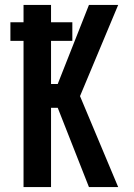

<svg xmlns="http://www.w3.org/2000/svg" viewBox="-20 -755 540 775"><path d="M339 0 213 -320H186V0H75V-590H22V-665H75V-735H186V-665H272V-590H186V-416H213L339 -735H457L303 -367L457 0Z"/></svg>

Font: Iosevka Term Curly
Style: Bold
Weight: 700
Designer: Belleve Invis
Foundry: Belleve Invis
Version: Version 32.3.0